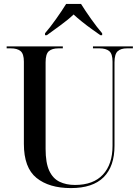

<svg xmlns="http://www.w3.org/2000/svg" viewBox="-20 -951 713 981"><path d="M342 10Q231 10 166.5 -42Q102 -94 102 -216V-636Q102 -676 85 -690Q68 -704 35 -704H14V-714H301V-704H279Q246 -704 229.5 -689.5Q213 -675 213 -633V-190Q213 -119 231.5 -79Q250 -39 284 -22.5Q318 -6 363 -6Q457 -6 506 -59Q555 -112 555 -206V-636Q555 -676 538 -690Q521 -704 488 -704H455V-714H659V-704H629Q597 -704 581 -689Q565 -674 565 -632V-206Q565 -101 509.5 -45.5Q454 10 342 10ZM210 -781Q236 -811 266.5 -854Q297 -897 318 -931H394Q415 -897 445.5 -854Q476 -811 502 -781V-771H493Q476 -783 450 -801.5Q424 -820 398.5 -840.5Q373 -861 356 -877Q329 -851 288.5 -821.5Q248 -792 219 -771H210Z"/></svg>

Font: Noto Serif Display SemiCondensed Medium
Style: Regular
Weight: 500
Width: 4
Designer: Monotype Design Team
Foundry: Monotype Imaging Inc.
Version: Version 2.009